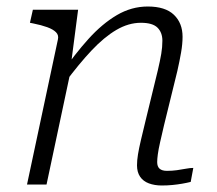

<svg xmlns="http://www.w3.org/2000/svg" viewBox="-20 -567 666 590"><path d="M63 0H123L201 -367L199 -376L220 -537H81L72 -497L82 -495Q107 -490 125 -483.5Q143 -477 152 -468Q161 -459 158 -446ZM484 -182 525 -349Q532 -380 536.5 -406Q541 -432 541 -454Q541 -496 514.5 -521.5Q488 -547 434 -547Q384 -547 339 -520.5Q294 -494 252 -447.5Q210 -401 168 -340L179 -312Q222 -370 261 -411.5Q300 -453 337.5 -475Q375 -497 413 -497Q449 -497 464 -482Q479 -467 479 -442Q479 -422 475.5 -401.5Q472 -381 465 -351L428 -199Q419 -162 413 -136.5Q407 -111 404 -92.5Q401 -74 401 -59Q401 -38 410.5 -24Q420 -10 437.5 -3.5Q455 3 477 3Q494 3 509.5 1.5Q525 0 539.5 -2.5Q554 -5 566 -8L574 -51Q564 -51 551 -48.5Q538 -46 523.5 -44Q509 -42 493 -42Q478 -42 470.5 -48.5Q463 -55 463 -69Q463 -78 465 -93Q467 -108 472 -130Q477 -152 484 -182Z"/></svg>

Font: Roboto Serif ExtraLight
Style: Italic
Weight: 250
Italic angle: -10°
Designer: Greg Gazdowicz
Foundry: Commercial Type
Version: Version 1.008